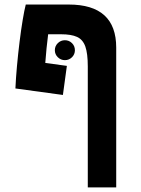

<svg xmlns="http://www.w3.org/2000/svg" viewBox="-20 -606 626 851"><path d="M369.1 224.6V-311.5Q369.1 -369.1 358.2 -399.9Q347.2 -430.7 321.5 -442.4Q295.9 -454.1 251 -454.1H193.4Q189.5 -423.8 186.3 -391.8Q183.1 -359.9 180.7 -327.1L276.4 -314L258.8 -185.1L48.3 -213.9Q50.3 -258.8 55.2 -313Q60.1 -367.2 66.7 -420.4Q73.2 -473.6 80.6 -517.6Q87.9 -561.5 94.2 -585.9H284.7Q495.1 -585.9 495.1 -395V224.6ZM267.6 -339.4Q249.5 -339.4 236.3 -352.3Q223.1 -365.2 223.1 -383.3Q223.1 -401.9 236.3 -414.8Q249.5 -427.7 267.6 -427.7Q286.1 -427.7 299.1 -414.8Q312 -401.9 312 -383.3Q312 -365.2 299.1 -352.3Q286.1 -339.4 267.6 -339.4Z"/></svg>

Font: CaskaydiaMono NF
Style: Bold
Weight: 700
Designer: Aaron Bell
Foundry: Saja Typeworks
Version: Version 2111.001; ttfautohint (v1.8.4);Nerd Fonts 3.1.1